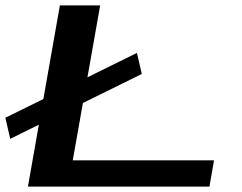

<svg xmlns="http://www.w3.org/2000/svg" viewBox="-35 -695 902 715"><path d="M3 -178 493 -419.5 475 -498 -15 -256.5ZM69 0H745L762 -98H236L338 -675H188Z"/></svg>

Font: Anybody ExtraExpanded Medium
Style: Italic
Weight: 500
Width: 8
Italic angle: -10°
Version: Version 1.113;gftools[0.9.25]